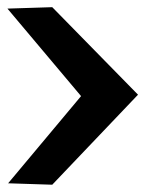

<svg xmlns="http://www.w3.org/2000/svg" viewBox="-36 -549 420 527"><path d="M-13.7 -45.9 186.5 -285.2 -15.6 -525.4 107.4 -529.3 342.8 -289.1 107.4 -42Z"/></svg>

Font: Puritan
Style: Bold
Weight: 700
Version: 2.1